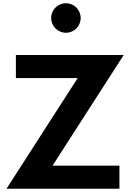

<svg xmlns="http://www.w3.org/2000/svg" viewBox="-20 -1164 812 1184"><path d="M387 -962C437 -962 477.5 -1003 477.5 -1053C477.5 -1103.5 437 -1144 387 -1144C336 -1144 295.5 -1103.5 295.5 -1053C295.5 -1003 336 -962 387 -962ZM716.5 0V-142.5H304L743 -825H78V-682.5H459L20 0Z"/></svg>

Font: Spartan
Style: Bold
Weight: 700
Designer: Matt Bailey, Mirko Velimirovic
Foundry: Matt Bailey
Version: Version 1.003